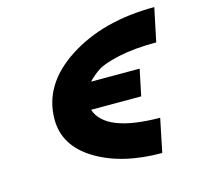

<svg xmlns="http://www.w3.org/2000/svg" viewBox="-78 -551 667 645"><g transform="rotate(-15 255.5 -229.0)"><path d="M89.8 -190.9Q89.8 -312 210.9 -390.6Q332 -469.2 511.2 -469.2L486.8 -353Q409.7 -353 355.7 -341.1Q301.8 -329.1 280.8 -315.4Q259.8 -301.8 241.2 -282.2H410.2L391.1 -190.9H216.8Q244.6 -106 434.1 -105L410.2 11.2Q271 11.2 180.4 -43.9Q89.8 -99.1 89.8 -190.9Z"/></g></svg>

Font: CMU Sans Serif
Style: BoldOblique
Weight: 700
Italic angle: -12°
Version: Version 0.7.0